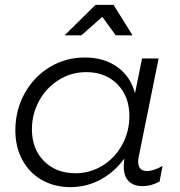

<svg xmlns="http://www.w3.org/2000/svg" viewBox="-20 -764 739 788"><path d="M524 -619H455L400 -695L314 -619H245L372 -744H446ZM43 -229Q43 -312 81 -380.5Q119 -449 184 -488.5Q249 -528 328 -528Q407 -528 461.5 -489Q516 -450 534 -381L563 -524H631L550 -124Q547 -111 547 -101Q547 -62 584 -62Q610 -62 647 -83L635 -19Q600 0 566 0Q527 0 507 -21.5Q487 -43 488 -84L490 -113Q449 -57 392 -26.5Q335 4 269 4Q203 4 151.5 -25.5Q100 -55 71.5 -108Q43 -161 43 -229ZM511 -288Q511 -368 462 -418Q413 -468 334 -468Q273 -468 222 -436.5Q171 -405 141 -351Q111 -297 111 -233Q111 -153 160.5 -103Q210 -53 290 -53Q350 -53 401 -84.5Q452 -116 481.5 -170Q511 -224 511 -288Z"/></svg>

Font: TypoPRO Montserrat Alternates
Style: Italic
Weight: 300
Italic angle: -11.3°
Designer: Julieta Ulanovsky
Foundry: Julieta Ulanovsky
Version: Version 6.001